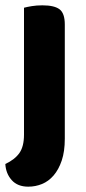

<svg xmlns="http://www.w3.org/2000/svg" viewBox="-25 -508 324 720"><path d="M218 12Q218 60 206.5 94Q195 128 176 150Q157 172 132.5 182Q108 192 81 192Q41 192 19 167.5Q-3 143 -5 107Q31 90 48 65.5Q65 41 65 -3V-479Q76 -482 94 -485Q112 -488 134 -488Q179 -488 198.5 -473Q218 -458 218 -416V12Z"/></svg>

Font: Baloo Bhai 2
Style: Bold
Weight: 700
Designer: Supriya Tembe, Noopur Datye and Ek Type
Foundry: Ek Type
Version: Version 1.640;PS 1.000;hotconv 16.6.51;makeotf.lib2.5.65220;